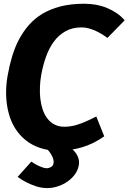

<svg xmlns="http://www.w3.org/2000/svg" viewBox="-20 -778 690 1002"><path d="M524 -66.5 482.5 -170Q450.5 -153.5 430 -145Q407.5 -134.5 387 -128.5Q367.5 -121.5 350.5 -119.5Q333 -116.5 316.5 -116.5Q287 -116.5 265 -128Q242.5 -139 227.5 -159.5Q212.5 -178.5 203 -205.5Q194.5 -230.5 190.5 -262Q187 -290.5 188.5 -324Q189 -352 195 -386Q204 -437 220.5 -483Q237 -529 262.5 -562.5Q286.5 -595.5 323 -615.5Q358 -635 406 -635Q423 -635 441 -630.5Q459.5 -625.5 476 -618.5Q490.5 -612 509.5 -601Q527 -590.5 540.5 -580L630.5 -672Q611.5 -694 589.5 -709Q566 -725 539.5 -736Q513.5 -747 482.5 -753Q450.5 -758.5 420 -758.5Q351.5 -758.5 297.5 -745Q241.5 -730 202 -706.5Q160.5 -681.5 130.5 -647Q101.5 -614 78.5 -571Q58 -532 43 -482.5Q29.5 -438 20 -384.5Q10.5 -332.5 12 -281Q13.5 -230.5 25.5 -187Q36.5 -144 59.5 -107.5Q82 -72 114.5 -46Q146 -20.5 189 -6Q231.5 8.5 282.5 8.5Q347 8.5 407 -9Q467 -26.5 524 -66.5ZM356.5 0H225.5Q226 0.5 235 10.5Q241.5 18.5 247.5 29Q254 40 257.5 51Q261.5 64 259.5 73.5Q257.5 87.5 246 93.5Q235 100 223 100Q212.5 100 198.5 94.5Q182.5 88.5 172.5 83Q157.5 75 143.5 65.5L72 145Q95.5 162.5 120 174.5Q140.5 185 169.5 194.5Q196.5 203.5 226.5 203.5Q256 203.5 283 194Q309.5 185.5 333 169Q355.5 153 371 132Q386.5 110.5 391 85.5Q394.5 66.5 390 50Q384.5 33.5 377.5 23Q367.5 9 356.5 0Z"/></svg>

Font: B612
Style: Regular
Weight: 700
Italic angle: -10°
Designer: Nicolas Chauveau, Thomas Paillot, Jonathan Favre-Lamarine, Jean-Luc Vinot
Foundry: AIRBUS
Version: Version 1.008